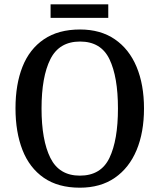

<svg xmlns="http://www.w3.org/2000/svg" viewBox="-20 -862 742 892"><path d="M351 10Q250 10 183.5 -36Q117 -82 84.5 -165Q52 -248 52 -359Q52 -470 84.5 -552Q117 -634 184 -679.5Q251 -725 352 -725Q447 -725 513.5 -679.5Q580 -634 614.5 -551.5Q649 -469 649 -358Q649 -247 614.5 -164.5Q580 -82 513.5 -36Q447 10 351 10ZM351 -46Q449 -46 488.5 -128.5Q528 -211 528 -358Q528 -505 488.5 -587Q449 -669 352 -669Q255 -669 214 -587Q173 -505 173 -358Q173 -211 214 -128.5Q255 -46 351 -46ZM215 -779V-842H483V-779Z"/></svg>

Font: Noto Serif Tamil SemiCondensed Medium
Style: Italic
Weight: 500
Width: 4
Italic angle: -12°
Designer: Indian Type Foundry, Tom Grace, and the Monotype Design Team
Foundry: Monotype Imaging Inc.
Version: Version 2.003; ttfautohint (v1.8.4.7-5d5b)